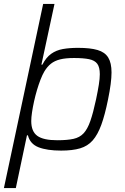

<svg xmlns="http://www.w3.org/2000/svg" viewBox="-20 -763 640 983"><path d="M0 200 201 -743H259L192 -432H197Q216 -469 242 -487.5Q268 -506 302 -512Q336 -518 380 -518Q442 -518 479.5 -507Q517 -496 534 -468.5Q551 -441 551 -392Q551 -366 546.5 -331.5Q542 -297 533 -253Q517 -174 498.5 -123.5Q480 -73 454.5 -44Q429 -15 390 -3.5Q351 8 293 8Q221 8 177.5 -9Q134 -26 123 -70H118L61 200ZM273 -45Q324 -45 356 -52Q388 -59 408 -80.5Q428 -102 442.5 -143.5Q457 -185 472 -255Q481 -298 486 -329.5Q491 -361 491 -383Q491 -419 478 -436.5Q465 -454 436 -460Q407 -466 359 -466Q316 -466 288 -459Q260 -452 241 -437Q222 -422 207 -397Q197 -380 187.5 -355.5Q178 -331 169.5 -302.5Q161 -274 154.5 -244.5Q148 -215 144 -188.5Q140 -162 140 -143Q140 -90 171 -67.5Q202 -45 273 -45Z"/></svg>

Font: Saira Thin Light
Style: Italic
Weight: 300
Italic angle: -12°
Version: Version 1.101